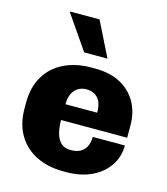

<svg xmlns="http://www.w3.org/2000/svg" viewBox="-114 -849 823 948"><g transform="rotate(15 297.5 -375.5)"><path d="M297 10Q221 10 161 -19Q101 -48 67 -104.5Q33 -161 33 -241V-270Q33 -350 67 -406.5Q101 -463 161.5 -492Q222 -521 298 -521H320Q396 -521 449.5 -492Q503 -463 531.5 -412Q560 -361 560 -294V-232H222Q222 -195 230 -165Q238 -135 256 -118Q274 -101 307 -101Q335 -101 354.5 -111.5Q374 -122 384.5 -143Q395 -164 395 -192H559Q559 -135 528.5 -89Q498 -43 442.5 -16.5Q387 10 311 10ZM223 -313H385Q385 -364 363 -387.5Q341 -411 305 -411Q269 -411 246 -386Q223 -361 223 -313ZM246 -584 126 -758 128 -761H277L365 -584Z"/></g></svg>

Font: Chivo Medium ExtraBold
Style: Regular
Weight: 800
Version: Version 2.002